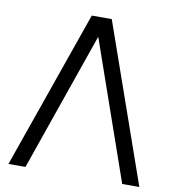

<svg xmlns="http://www.w3.org/2000/svg" viewBox="-81 -791 773 861"><g transform="rotate(10 305.5 -360.0)"><path d="M267.5 -720 15 0H92.5L312.5 -631.5L533 0H611L358.5 -720Z"/></g></svg>

Font: Vela Sans
Style: Regular
Weight: 400
Designer: Principal design: Mikhail Sharanda - project Manrope.
Design modification: Ravid Balaliev
Foundry: Mikhail Sharanda
Version: Version 1.001